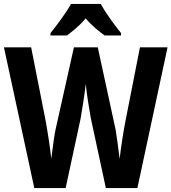

<svg xmlns="http://www.w3.org/2000/svg" viewBox="-29 -1020 870 974"><path d="M482 -1000H331C310 -960 259 -891 227 -852V-840H311C335 -859 375 -889 406 -927C435 -890 475 -860 502 -840H585V-852C548 -898 506 -956 482 -1000ZM821 -780H681L608 -409C597 -352 584 -270 578 -214C572 -262 563 -330 558 -360L467 -780H346L252 -359C246 -330 237 -261 231 -214C226 -269 212 -355 202 -410L129 -780H-9L145 -66H304L380 -419C388 -462 401 -549 406 -594C411 -537 426 -455 432 -419L508 -66H668Z"/></svg>

Font: Noto Sans Malayalam UI Condensed
Style: Bold
Weight: 700
Width: 3
Designer: Jelle Bosma - Monotype Design Team
Foundry: Monotype Imaging Inc.
Version: Version 2.104